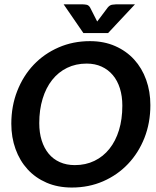

<svg xmlns="http://www.w3.org/2000/svg" viewBox="-20 -842 708 869"><path d="M660.6 -366.2Q660.6 -286.1 633.8 -218Q606.9 -149.9 559.3 -99.9Q511.7 -49.8 446.8 -21.5Q381.8 6.8 305.2 6.8Q241.7 6.8 190.9 -15.1Q140.1 -37.1 104.7 -75.9Q69.3 -114.7 50.3 -167.5Q31.2 -220.2 31.2 -281.7Q31.2 -361.8 58.1 -430.4Q85 -499 132.6 -549.1Q180.2 -599.1 245.4 -627.4Q310.5 -655.8 387.2 -655.8Q450.7 -655.8 501.2 -633.5Q551.8 -611.3 587.2 -572.5Q622.6 -533.7 641.6 -480.7Q660.6 -427.7 660.6 -366.2ZM533.7 -363.8Q533.7 -406.7 522.7 -441.9Q511.7 -477.1 490.7 -502Q469.7 -526.9 439.9 -540.5Q410.2 -554.2 372.1 -554.2Q323.2 -554.2 283.7 -534.9Q244.1 -515.6 216.1 -480.2Q188 -444.8 172.9 -395Q157.7 -345.2 157.7 -284.7Q157.7 -241.2 168.7 -206.3Q179.7 -171.4 200.2 -146.5Q220.7 -121.6 250.7 -108.2Q280.8 -94.7 318.8 -94.7Q367.7 -94.7 407.5 -114Q447.3 -133.3 475.3 -168.5Q503.4 -203.6 518.6 -253.2Q533.7 -302.7 533.7 -363.8ZM268.1 -822.3H354.5Q361.3 -822.3 371.3 -820.6Q381.3 -818.8 387.7 -808.1L415 -754.4L419.9 -744.6L427.7 -754.9L467.3 -807.6Q476.6 -818.8 487.1 -820.6Q497.6 -822.3 504.4 -822.3H590.8L469.2 -692.4H357.4Z"/></svg>

Font: Carlito
Style: Bold Italic
Weight: 700
Italic angle: -7°
Designer: Lukasz Dziedzic
Foundry: tyPoland Lukasz Dziedzic
Version: Version 1.104